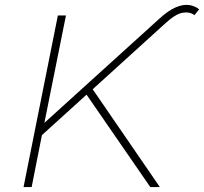

<svg xmlns="http://www.w3.org/2000/svg" viewBox="-20 -763 832 783"><path d="M76 0 216 -700H249L161 -262L629 -686Q666 -720 696.5 -733Q727 -746 751 -742.5Q775 -739 792 -725L773 -701Q754 -716 724.5 -711Q695 -706 650 -664L358 -399L632 0H593L333 -377L151 -212L109 0Z"/></svg>

Font: Montserrat Thin ExtraLight
Style: Italic
Weight: 250
Italic angle: -11.3°
Version: Version 9.000